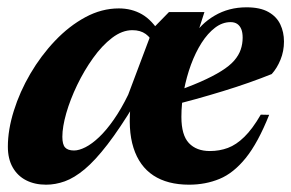

<svg xmlns="http://www.w3.org/2000/svg" viewBox="-20 -492 796 525"><path d="M517.5 -392 506 -389Q528 -426.5 566.8 -449.2Q605.5 -472 654 -472Q691.5 -472 714 -459.2Q736.5 -446.5 746.5 -425.2Q756.5 -404 756.5 -378.5Q756.5 -352 747 -328.8Q737.5 -305.5 723 -289.5Q694.5 -278 660.5 -266Q626.5 -254 589.8 -242.8Q553 -231.5 515.2 -221Q477.5 -210.5 441.5 -202L443.5 -236Q493 -253 527.8 -268.2Q562.5 -283.5 585.2 -297.8Q608 -312 620.5 -326.5Q633 -341 638.2 -356.5Q643.5 -372 643.5 -389Q643.5 -403 639.8 -412.2Q636 -421.5 628.8 -426.5Q621.5 -431.5 610.5 -431.5Q588 -431.5 568 -416.2Q548 -401 531.2 -374.8Q514.5 -348.5 502.2 -315.2Q490 -282 483 -245.2Q476 -208.5 476 -172.5Q476 -122.5 496.5 -100.8Q517 -79 554 -79Q580 -79 603 -87.5Q626 -96 648.2 -117.8Q670.5 -139.5 693 -178.5L716 -178Q685.5 -101.5 652 -60Q618.5 -18.5 580.2 -2.8Q542 13 497 13Q438 13 399.5 -12.2Q361 -37.5 345 -87.8Q329 -138 338 -212.5L349 -209Q307.5 -140.5 273.8 -96.8Q240 -53 211.5 -29.2Q183 -5.5 157.2 3.8Q131.5 13 106 13Q75 13 51.5 1Q28 -11 14.8 -34.2Q1.5 -57.5 1.5 -91Q1.5 -137 17.8 -189Q34 -241 63 -290.5Q92 -340 130.5 -380.5Q169 -421 213.5 -445Q258 -469 305 -469Q340 -469 368 -453Q396 -437 419 -399L400 -370Q393 -388.5 378.5 -399Q364 -409.5 342 -409.5Q314 -409.5 286.5 -388.5Q259 -367.5 234.5 -333.2Q210 -299 191 -259.5Q172 -220 161.2 -182.5Q150.5 -145 150.5 -118Q150.5 -97 158 -88.8Q165.5 -80.5 182.5 -80.5Q196 -80.5 213.8 -89.5Q231.5 -98.5 251.2 -117.2Q271 -136 291.2 -165Q311.5 -194 330.5 -233L399 -415L442 -459H539Z"/></svg>

Font: Newsreader 36pt
Style: Bold Italic
Weight: 700
Italic angle: -17°
Designer: Hugues Gentile
Foundry: Production Type
Version: Version 1.003